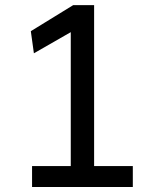

<svg xmlns="http://www.w3.org/2000/svg" viewBox="-20 -743 626 763"><path d="M261.2 -615.2 114.7 -531.2 102.5 -619.1 271 -722.7H354V-83H507.8V0H107.4V-83H261.2Z"/></svg>

Font: Andika New Basic
Style: Regular
Weight: 400
Designer: Victor Gaultney, Annie Olsen, Julie Remington, Don Collingsworth, Eric Hays
Foundry: SIL International
Version: Version 5.500; ttfautohint (v1.8.3)